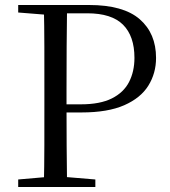

<svg xmlns="http://www.w3.org/2000/svg" viewBox="-20 -748 681 768"><path d="M52.8 0V-30.1L190.9 -42.1H217.6L361.4 -30.1V0ZM155.3 0Q157.3 -83.6 157.4 -167.7Q157.5 -251.7 157.5 -336.8V-391.1Q157.5 -476.1 157.4 -560.4Q157.3 -644.8 155.3 -728H248.3Q247.1 -645.2 246.6 -560.7Q246.1 -476.1 246.1 -391.1V-321.1Q246.1 -246.5 246.6 -165.3Q247.1 -84.1 248.3 0ZM202.2 -298.2V-330.7H303.8Q380 -330.7 427.3 -354.3Q474.5 -377.9 496.2 -420Q517.8 -462.1 517.8 -516.5Q517.8 -603.6 472.1 -649.2Q426.4 -694.8 329 -694.8H202.2V-728H336.1Q473.3 -728 538.8 -671.2Q604.2 -614.4 604.2 -516.3Q604.2 -455.1 573.5 -405.6Q542.8 -356.1 476.9 -327.1Q411 -298.2 306.2 -298.2ZM52.8 -698V-728H202.2V-686.9H190.9Z"/></svg>

Font: Noto Serif JP
Style: Regular
Weight: 200
Designer: Ryoko NISHIZUKA 西塚涼子 (kana & ideographs); Frank Grießhammer (Latin, Greek & Cyrillic); Wenlong ZHANG 张文龙 (bopomofo); San
Foundry: Adobe
Version: Version 2.001;hotconv 1.1.0;makeotfexe 2.6.0